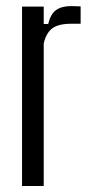

<svg xmlns="http://www.w3.org/2000/svg" viewBox="-20 -622 295 642"><path d="M53.7 0V-600H126.2V-541.7H141.1Q149.2 -575.5 167.7 -588.5Q186.2 -601.6 217.3 -601.6Q225.9 -601.6 234.8 -601.2Q243.6 -600.8 249.6 -600.6V-542.6H218.1Q174.9 -542.6 154.5 -526.9Q134.1 -511.2 126.2 -476.8V0Z"/></svg>

Font: Big Shoulders Display SC Thin
Style: Regular
Weight: 100
Designer: Patric King
Foundry: XO Type Co
Version: Version 2.002